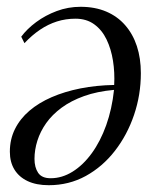

<svg xmlns="http://www.w3.org/2000/svg" viewBox="-20 -532 460 565"><path d="M42.5 -424Q59.5 -447 86.5 -467Q113.5 -487 147 -499.5Q180.5 -512 217 -512Q259.5 -512 292.5 -498Q325.5 -484 348.2 -458Q371 -432 382.8 -396.2Q394.5 -360.5 394.5 -316.5Q394.5 -253 374.5 -194Q354.5 -135 318.2 -88.2Q282 -41.5 232.5 -14.2Q183 13 123.5 13Q87 13 61.5 1Q36 -11 22.5 -33Q9 -55 9 -85.5Q9 -122 24 -152.2Q39 -182.5 66.5 -206Q94 -229.5 132 -246Q170 -262.5 216.5 -271.8Q263 -281 316 -282Q318 -318.5 312.5 -353.2Q307 -388 293.5 -416Q280 -444 257.2 -460.5Q234.5 -477 202 -477Q173.5 -477 147.5 -468.8Q121.5 -460.5 97.8 -444.5Q74 -428.5 52 -405ZM129 -7.5Q162.5 -7.5 193.5 -26.8Q224.5 -46 250 -81Q275.5 -116 292.5 -163.5Q309.5 -211 315.5 -267.5Q265.5 -263 227.2 -249.2Q189 -235.5 161.2 -215Q133.5 -194.5 116 -169.8Q98.5 -145 90 -118Q81.5 -91 81.5 -64.5Q81.5 -39.5 92.2 -23.5Q103 -7.5 129 -7.5Z"/></svg>

Font: Merriweather 144pt Light
Style: Italic
Weight: 300
Italic angle: -7.8°
Version: Version 2.101